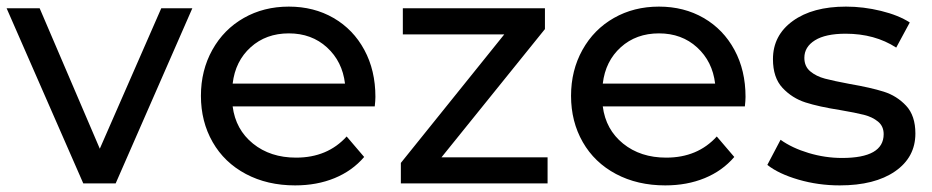

<svg xmlns="http://www.w3.org/2000/svg" viewBox="-22 -555 2819 581"><path d="M560 -530 328 0H230L-2 -530H98L280 -105L466 -530Z M1112 -233H682Q691 -163 743.5 -120.5Q796 -78 874 -78Q969 -78 1027 -142L1080 -80Q1044 -38 990.5 -16Q937 6 871 6Q787 6 722 -28.5Q657 -63 621.5 -125Q586 -187 586 -265Q586 -342 620.5 -404Q655 -466 715.5 -500.5Q776 -535 852 -535Q928 -535 987.5 -500.5Q1047 -466 1080.5 -404Q1114 -342 1114 -262Q1114 -251 1112 -233ZM682 -302H1022Q1014 -369 967.5 -411.5Q921 -454 852 -454Q783 -454 736.5 -412Q690 -370 682 -302Z M1635 -79V0H1191V-62L1504 -451H1197V-530H1627V-467L1314 -79Z M2232 -233H1802Q1811 -163 1863.5 -120.5Q1916 -78 1994 -78Q2089 -78 2147 -142L2200 -80Q2164 -38 2110.5 -16Q2057 6 1991 6Q1907 6 1842 -28.5Q1777 -63 1741.5 -125Q1706 -187 1706 -265Q1706 -342 1740.5 -404Q1775 -466 1835.5 -500.5Q1896 -535 1972 -535Q2048 -535 2107.5 -500.5Q2167 -466 2200.5 -404Q2234 -342 2234 -262Q2234 -251 2232 -233ZM1802 -302H2142Q2134 -369 2087.5 -411.5Q2041 -454 1972 -454Q1903 -454 1856.5 -412Q1810 -370 1802 -302Z M2300 -56 2340 -132Q2375 -107 2425 -92Q2475 -77 2526 -77Q2652 -77 2652 -149Q2652 -173 2635 -187Q2618 -201 2592.5 -207.5Q2567 -214 2520 -222Q2456 -232 2415.5 -245Q2375 -258 2346 -289Q2317 -320 2317 -376Q2317 -448 2377 -491.5Q2437 -535 2538 -535Q2591 -535 2644 -522Q2697 -509 2731 -487L2690 -411Q2625 -453 2537 -453Q2476 -453 2444 -433Q2412 -413 2412 -380Q2412 -354 2430 -339Q2448 -324 2474.5 -317Q2501 -310 2549 -301Q2613 -290 2652.5 -277.5Q2692 -265 2720 -235Q2748 -205 2748 -151Q2748 -79 2686.5 -36.5Q2625 6 2519 6Q2454 6 2394 -11.5Q2334 -29 2300 -56Z"/></svg>

Font: APTA Sans Medium
Style: Bold
Weight: 500
Version: Version 7.200